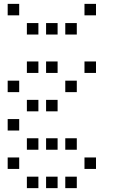

<svg xmlns="http://www.w3.org/2000/svg" viewBox="-20 -800 640 1000"><path d="M21 -780Q20 -780 20 -780Q20 -780 20 -779V-721Q20 -720 20 -720Q20 -720 21 -720H79Q80 -720 80 -720Q80 -720 80 -721V-779Q80 -780 80 -780Q80 -780 79 -780ZM421 -780Q420 -780 420 -780Q420 -780 420 -779V-721Q420 -720 420 -720Q420 -720 421 -720H479Q480 -720 480 -720Q480 -720 480 -721V-779Q480 -780 480 -780Q480 -780 479 -780ZM121 -680Q120 -680 120 -680Q120 -680 120 -679V-621Q120 -620 120 -620Q120 -620 121 -620H179Q180 -620 180 -620Q180 -620 180 -621V-679Q180 -680 180 -680Q180 -680 179 -680ZM221 -680Q220 -680 220 -680Q220 -680 220 -679V-621Q220 -620 220 -620Q220 -620 221 -620H279Q280 -620 280 -620Q280 -620 280 -621V-679Q280 -680 280 -680Q280 -680 279 -680ZM321 -680Q320 -680 320 -680Q320 -680 320 -679V-621Q320 -620 320 -620Q320 -620 321 -620H379Q380 -620 380 -620Q380 -620 380 -621V-679Q380 -680 380 -680Q380 -680 379 -680ZM121 -480Q120 -480 120 -480Q120 -480 120 -479V-421Q120 -420 120 -420Q120 -420 121 -420H179Q180 -420 180 -420Q180 -420 180 -421V-479Q180 -480 180 -480Q180 -480 179 -480ZM221 -480Q220 -480 220 -480Q220 -480 220 -479V-421Q220 -420 220 -420Q220 -420 221 -420H279Q280 -420 280 -420Q280 -420 280 -421V-479Q280 -480 280 -480Q280 -480 279 -480ZM421 -480Q420 -480 420 -480Q420 -480 420 -479V-421Q420 -420 420 -420Q420 -420 421 -420H479Q480 -420 480 -420Q480 -420 480 -421V-479Q480 -480 480 -480Q480 -480 479 -480ZM21 -380Q20 -380 20 -380Q20 -380 20 -379V-321Q20 -320 20 -320Q20 -320 21 -320H79Q80 -320 80 -320Q80 -320 80 -321V-379Q80 -380 80 -380Q80 -380 79 -380ZM321 -380Q320 -380 320 -380Q320 -380 320 -379V-321Q320 -320 320 -320Q320 -320 321 -320H379Q380 -320 380 -320Q380 -320 380 -321V-379Q380 -380 380 -380Q380 -380 379 -380ZM121 -280Q120 -280 120 -280Q120 -280 120 -279V-221Q120 -220 120 -220Q120 -220 121 -220H179Q180 -220 180 -220Q180 -220 180 -221V-279Q180 -280 180 -280Q180 -280 179 -280ZM221 -280Q220 -280 220 -280Q220 -280 220 -279V-221Q220 -220 220 -220Q220 -220 221 -220H279Q280 -220 280 -220Q280 -220 280 -221V-279Q280 -280 280 -280Q280 -280 279 -280ZM21 -180Q20 -180 20 -180Q20 -180 20 -179V-121Q20 -120 20 -120Q20 -120 21 -120H79Q80 -120 80 -120Q80 -120 80 -121V-179Q80 -180 80 -180Q80 -180 79 -180ZM121 -80Q120 -80 120 -80Q120 -80 120 -79V-21Q120 -20 120 -20Q120 -20 121 -20H179Q180 -20 180 -20Q180 -20 180 -21V-79Q180 -80 180 -80Q180 -80 179 -80ZM221 -80Q220 -80 220 -80Q220 -80 220 -79V-21Q220 -20 220 -20Q220 -20 221 -20H279Q280 -20 280 -20Q280 -20 280 -21V-79Q280 -80 280 -80Q280 -80 279 -80ZM321 -80Q320 -80 320 -80Q320 -80 320 -79V-21Q320 -20 320 -20Q320 -20 321 -20H379Q380 -20 380 -20Q380 -20 380 -21V-79Q380 -80 380 -80Q380 -80 379 -80ZM21 20Q20 20 20 20Q20 20 20 21V79Q20 80 20 80Q20 80 21 80H79Q80 80 80 80Q80 80 80 79V21Q80 20 80 20Q80 20 79 20ZM421 20Q420 20 420 20Q420 20 420 21V79Q420 80 420 80Q420 80 421 80H479Q480 80 480 80Q480 80 480 79V21Q480 20 480 20Q480 20 479 20ZM121 120Q120 120 120 120Q120 120 120 121V179Q120 180 120 180Q120 180 121 180H179Q180 180 180 180Q180 180 180 179V121Q180 120 180 120Q180 120 179 120ZM221 120Q220 120 220 120Q220 120 220 121V179Q220 180 220 180Q220 180 221 180H279Q280 180 280 180Q280 180 280 179V121Q280 120 280 120Q280 120 279 120ZM321 120Q320 120 320 120Q320 120 320 121V179Q320 180 320 180Q320 180 321 180H379Q380 180 380 180Q380 180 380 179V121Q380 120 380 120Q380 120 379 120Z"/></svg>

Font: Doto Medium
Style: Regular
Weight: 500
Monospace: yes
Version: Version 1.000